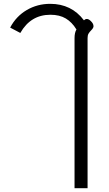

<svg xmlns="http://www.w3.org/2000/svg" viewBox="-20 -623 568 1002"><path d="M369 -424Q369 -453 379 -469Q356 -507 323.5 -526.5Q291 -546 243 -546Q140 -546 86 -451L33 -479Q64 -538 119.5 -570.5Q175 -603 242 -603Q353 -603 418 -517Q425 -524 433 -524Q443 -524 454 -513Q468 -500 468 -486Q468 -477 456 -465Q447 -456 442 -447.5Q437 -439 437 -424V359H369Z"/></svg>

Font: Niramit Light
Style: Regular
Weight: 300
Designer: Katatrad Aksorn Co.,Ltd.
Foundry: Cadson Demak Co.,Ltd.
Version: Version 1.000; ttfautohint (v1.6)